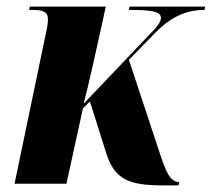

<svg xmlns="http://www.w3.org/2000/svg" viewBox="-20 -556 641 581"><path d="M473 5H520L522 -5C493 -5 480 -43 463 -94L370 -375L451 -458C507 -515 557 -526 599 -526L601 -536H372L370 -526C440 -526 467 -521 467 -502C467 -488 453 -472 430 -449L233 -242C245 -285 277 -430 288 -480L300 -536H70L68 -526H80C120 -526 125 -514 125 -496C125 -483 121 -463 118 -451L24 0H181L231 -228L252 -249L301 -94C326 -13 370 5 473 5Z"/></svg>

Font: Noto Serif Display Condensed ExtraBold
Style: Italic
Weight: 800
Width: 3
Italic angle: -12°
Designer: Monotype Design Team
Foundry: Monotype Imaging Inc.
Version: Version 2.009